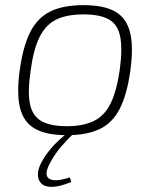

<svg xmlns="http://www.w3.org/2000/svg" viewBox="-20 -514 599 747"><path d="M305 -494Q384 -494 428 -469Q472 -444 486 -388Q500 -332 487 -238Q474 -146 446 -91Q418 -36 368 -12Q318 12 240 12Q161 12 116.5 -13Q72 -38 58 -94Q44 -150 57 -243Q70 -335 98 -390Q126 -445 176 -469.5Q226 -494 305 -494ZM305 -458Q240 -458 199 -438Q158 -418 134 -370Q110 -322 99 -238Q87 -157 96.5 -110Q106 -63 141 -43Q176 -23 240 -23Q304 -23 345.5 -43.5Q387 -64 410.5 -112Q434 -160 446 -243Q457 -325 447.5 -372Q438 -419 403.5 -438.5Q369 -458 305 -458ZM249 -2 272 0Q243 27 217 57.5Q191 88 172 125Q150 169 172.5 182Q195 195 252 176L257 194Q214 212 185 213Q156 214 142 201Q128 188 127.5 166.5Q127 145 140 120Q153 94 178 64Q203 34 249 -2Z"/></svg>

Font: Exo 2 ExtraLight
Style: Italic
Weight: 250
Italic angle: -8°
Designer: Natanael Gama
Foundry: Natanael Gama
Version: Version 2.010